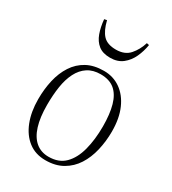

<svg xmlns="http://www.w3.org/2000/svg" viewBox="-185 -850 866 964"><g transform="rotate(30 248.0 -368.0)"><path d="M231 14Q173 14 132 -17.5Q91 -49 69 -105Q47 -161 47 -234Q47 -293 59 -345Q71 -397 97 -437Q123 -477 164 -499.5Q205 -522 263 -522Q317 -522 359 -492.5Q401 -463 425 -408.5Q449 -354 449 -278Q449 -221 436.5 -168Q424 -115 398 -74.5Q372 -34 330.5 -10Q289 14 231 14ZM236 -9Q295 -9 330 -44Q365 -79 381 -140Q397 -201 397 -277Q397 -349 383 -398.5Q369 -448 338.5 -473.5Q308 -499 257 -499Q213 -499 182.5 -479Q152 -459 133.5 -422.5Q115 -386 107.5 -337.5Q100 -289 100 -231Q100 -159 115.5 -109.5Q131 -60 161.5 -34.5Q192 -9 236 -9ZM255 -594Q212 -594 187 -614Q162 -634 149.5 -668.5Q137 -703 133 -747L148 -750Q161 -696 185.5 -670Q210 -644 260 -644Q311 -644 338.5 -675.5Q366 -707 379 -750L393 -747Q387 -709 371 -674Q355 -639 326.5 -616.5Q298 -594 255 -594Z"/></g></svg>

Font: Literata 60pt ExtraLight
Style: Italic
Weight: 250
Italic angle: -2°
Designer: Latin by Veronika Burian and Jose Scaglione. Greek by Irene Vlachou. Cyrillic by Vera Evstafieva
Foundry: TypeTogether
Version: Version 3.103;gftools[0.9.29]